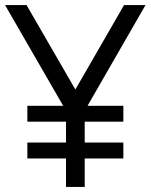

<svg xmlns="http://www.w3.org/2000/svg" viewBox="-20 -740 596 760"><path d="M88.3 -258.3V-321.3H468.3V-258.3ZM88.3 -112.7V-175.7H468.3V-112.7ZM241.3 0V-301.7L0 -720H85L278.3 -385.7L471 -720H556L315.3 -301.7V0Z"/></svg>

Font: Vela Sans GX ExtLt
Style: Regular
Weight: 200
Designer: Principal design: Mikhail Sharanda - project Manrope.
Design modification: Ravid Balaliev
Foundry: Mikhail Sharanda
Version: Version 1.001